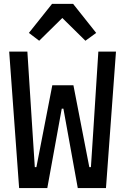

<svg xmlns="http://www.w3.org/2000/svg" viewBox="-20 -962 640 982"><path d="M221.9 0 295.8 -406.2H304.3L377.8 0H522L573.2 -698.2H483L457 -290.5L445 -107.2H436.8L355.5 -525.9H247.5L166.2 -107.2H158L146 -291.9L120 -698.2H27L77.8 0ZM127.8 -793.7 180.4 -753.6 298.7 -870 416.9 -753.6 471.9 -793.7 354 -942.1H246.1Z"/></svg>

Font: Margiela Mono Medium
Style: Regular
Weight: 500
Designer: Mike Abbink, Paul van der Laan, Pieter van Rosmalen
Foundry: Bold Monday
Version: Version 2.003 2021